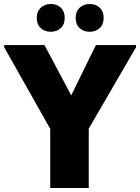

<svg xmlns="http://www.w3.org/2000/svg" viewBox="-20 -947 706 967"><path d="M233 0V-298L1 -709V-720H204L376 -397L304 -396L463 -720H665V-709L427 -299V0ZM432 -787Q401 -787 381 -805.5Q361 -824 361 -857Q361 -889 381 -908Q401 -927 432 -927Q462 -927 482 -908.5Q502 -890 502 -857Q502 -824 482 -805.5Q462 -787 432 -787ZM236 -787Q205 -787 185 -805.5Q165 -824 165 -857Q165 -889 185 -908Q205 -927 236 -927Q266 -927 286 -908.5Q306 -890 306 -857Q306 -824 286 -805.5Q266 -787 236 -787Z"/></svg>

Font: Kufam ExtraBold
Style: Regular
Weight: 800
Designer: Wael Morcos, Artur Schmal
Foundry: Original Type
Version: Version 1.300; ttfautohint (v1.8.3)